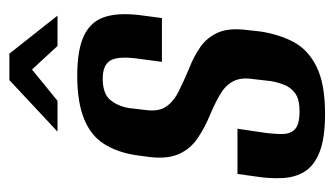

<svg xmlns="http://www.w3.org/2000/svg" viewBox="-168 -518 696 399"><g transform="rotate(-90 179.5 -318.0)"><path d="M143 10Q93 10 64.5 -1Q36 -12 23.5 -31.5Q11 -51 9.5 -78Q8 -105 13 -136L18 -172H112L104 -118Q101 -97 101 -79.5Q101 -62 111 -52.5Q121 -43 148 -43Q173 -43 185.5 -52Q198 -61 203.5 -75.5Q209 -90 211 -103L215 -138Q219 -163 211.5 -179Q204 -195 186.5 -206Q169 -217 141 -229Q114 -240 92 -255Q70 -270 59.5 -293.5Q49 -317 53 -353L57 -383Q63 -422 80.5 -449.5Q98 -477 133 -491Q168 -505 222 -505Q277 -505 306.5 -490.5Q336 -476 345 -445.5Q354 -415 347 -367L342 -329H251L258 -382Q263 -421 253.5 -436.5Q244 -452 216 -452Q185 -452 172 -436.5Q159 -421 155 -398L151 -364Q147 -337 157.5 -321Q168 -305 189 -294.5Q210 -284 236 -273Q262 -263 282 -249Q302 -235 312 -212Q322 -189 317 -151L314 -124Q308 -85 292 -55Q276 -25 240.5 -7.5Q205 10 143 10ZM106 -546 213 -646H268L347 -546H284L235 -599L170 -546Z"/></g></svg>

Font: Alumni Sans Thin SemiBold
Style: Italic
Weight: 600
Italic angle: -8°
Version: Version 1.016